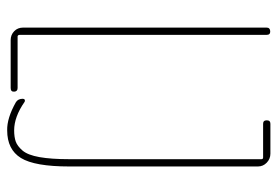

<svg xmlns="http://www.w3.org/2000/svg" viewBox="-140 -630 780 540"><g transform="rotate(90 250.0 -360.0)"><path d="M267.6 -14.6Q257.8 -20.5 257.8 -34.2Q257.8 -38.1 260.7 -39.6Q263.7 -41 266.6 -39.1Q308.6 -9.8 346.7 -9.8Q365.2 -9.8 377.9 -14.2Q390.6 -18.6 403.3 -33.2Q416 -47.9 421.9 -81.1Q427.7 -114.3 427.7 -165V-705.1Q427.7 -710 422.9 -710H328.1Q318.4 -710 318.4 -720.2Q318.4 -730.5 328.1 -730.5H412.1Q426.8 -730.5 437.5 -720.2Q448.2 -710 448.2 -695.3V-165Q448.2 -67.4 424.3 -28.8Q400.4 9.8 346.7 9.8Q312.5 10.7 267.6 -14.6ZM227.5 -19.5Q237.3 -19.5 237.8 -9.8Q238.3 0 227.5 0H92.8Q78.1 0 67.9 -9.8Q57.6 -19.5 57.6 -35.2V-719.7Q57.6 -729.5 67.9 -730Q78.1 -730.5 78.1 -719.7V-25.4Q78.1 -20.5 82 -19.5Z"/></g></svg>

Font: Rounded Mgen+ 1m thin
Style: Regular
Weight: 100
Designer: [Source Han Sans]
Ryoko NISHIZUKA  (kana & ideographs); Paul D. Hunt (Latin, Greek & Cyrillic); Wenlong ZHANG  (bopomofo
Version: Version 1.059.20150602